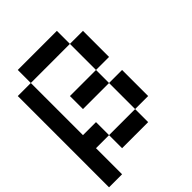

<svg xmlns="http://www.w3.org/2000/svg" viewBox="-245 -912 1157 1157"><g transform="rotate(-45 333.5 -333.5)"><path d="M555.6 -111.1H444.4V-333.3H555.6ZM444.4 0H222.2V-111.1H444.4ZM111.1 -111.1V111.1H0V-666.7H111.1V-222.2H222.2V-111.1ZM444.4 -666.7H111.1V-777.8H444.4ZM444.4 -333.3H222.2V-444.4H444.4ZM555.6 -444.4H444.4V-666.7H555.6Z"/></g></svg>

Font: Pixeloid Mono
Style: Regular
Weight: 400
Monospace: yes
Designer: GGBotNet
Foundry: GGBotNet
Version: 0.5